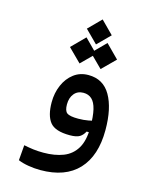

<svg xmlns="http://www.w3.org/2000/svg" viewBox="-132 -757 850 1077"><g transform="rotate(15 293.0 -218.5)"><path d="M208 234.4Q173.3 234.4 138.4 228.5Q103.5 222.7 78.1 211.9L85.4 123Q114.3 128.9 140.4 132.3Q166.5 135.7 199.2 135.7Q265.6 135.7 314.7 116.5Q363.8 97.2 390.6 52Q417.5 6.8 417.5 -70.3Q417.5 -133.8 408.2 -172.6Q398.9 -211.4 379.6 -229.2Q360.4 -247.1 330.6 -247.1Q296.9 -247.1 277.1 -223.1Q257.3 -199.2 257.3 -160.2Q257.3 -123.5 273.2 -111.3Q289.1 -99.1 338.4 -99.1Q370.1 -99.1 397.2 -104.2Q424.3 -109.4 462.9 -119.1L458 -41.5H403.3Q392.6 -20 374.3 -8.5Q356 2.9 316.9 2.9Q231.4 2.9 201.4 -35.2Q171.4 -73.2 171.4 -149.9Q171.4 -204.1 191.2 -249.8Q210.9 -295.4 247.1 -323Q283.2 -350.6 332 -350.6Q418.5 -350.6 460.9 -276.9Q503.4 -203.1 503.4 -76.7Q503.4 72.8 428 153.6Q352.5 234.4 208 234.4ZM327.6 -527.3 255.4 -599.6 327.6 -672.4 399.9 -599.6ZM388.2 -400.4 312.5 -475.6 388.2 -551.8 463.9 -475.6ZM266.1 -400.4 190.4 -475.6 266.1 -551.8 341.8 -475.6Z"/></g></svg>

Font: Cascadia Code
Style: Regular
Weight: 400
Designer: Aaron Bell
Foundry: Saja Typeworks
Version: Version 2404.023